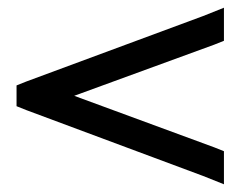

<svg xmlns="http://www.w3.org/2000/svg" viewBox="-20 -609 639 499"><path d="M507 -567 562 -589V-503L537 -493L172.9 -360L537 -226L562 -216V-130L507 -152L48 -323L23 -333V-387L48 -397Z"/></svg>

Font: Nordica Plus
Style: NordicaClassicLtExt
Weight: 300
Version: Version 1.01